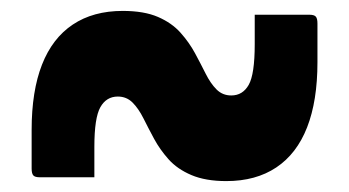

<svg xmlns="http://www.w3.org/2000/svg" viewBox="-20 -476 640 352"><path d="M395 -144Q449 -144 486.5 -169Q524 -194 543 -242.5Q562 -291 562 -362V-433Q562 -442 559 -445.5Q556 -449 547 -449Q522 -449 497 -449Q472 -449 447 -449V-437Q447 -426 447 -414.5Q447 -403 447 -395Q447 -340 436 -320.5Q425 -301 404 -301Q388 -301 377 -312Q366 -323 357 -341Q348 -359 337.5 -378.5Q327 -398 311 -416Q295 -434 269.5 -445Q244 -456 205 -456Q151 -456 113.5 -431Q76 -406 57 -357.5Q38 -309 38 -238V-167Q38 -158 41 -154.5Q44 -151 53 -151Q78 -151 103 -151Q128 -151 153 -151V-163Q153 -174 153 -185.5Q153 -197 153 -207Q153 -260 164 -279.5Q175 -299 196 -299Q212 -299 223 -288Q234 -277 243 -259Q252 -241 262.5 -221.5Q273 -202 289 -184Q305 -166 331 -155Q357 -144 395 -144Z"/></svg>

Font: Recursive
Style: Bold
Weight: 700
Version: Version 1.085